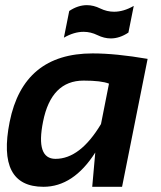

<svg xmlns="http://www.w3.org/2000/svg" viewBox="-20 -718 620 738"><path d="M398.9 -396.5Q369.6 -408.2 301.3 -408.2Q176.8 -408.2 145.5 -250.5Q116.7 -107.4 193.4 -107.4Q288.1 -107.4 368.2 -241.2ZM449.2 0H334.5L346.2 -131.8Q262.2 0 147 0Q-32.7 0 17.1 -249.5Q69.8 -512.7 335.9 -512.7Q425.3 -512.7 547.4 -491.7ZM246.1 -675.8Q279.8 -698.2 314 -698.2Q339.4 -698.2 365.2 -685.5Q391.1 -672.9 418.5 -672.9Q455.1 -672.9 494.1 -695.3L473.6 -592.8Q439.9 -570.3 405.8 -570.3Q380.4 -570.3 354.5 -583Q328.6 -595.7 301.3 -595.7Q264.6 -595.7 225.6 -573.2Z"/></svg>

Font: Sansation
Style: Bold Italic
Weight: 700
Designer: Bernd Montag
Version: Version 1.301